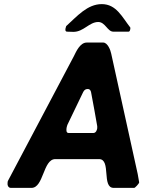

<svg xmlns="http://www.w3.org/2000/svg" viewBox="-20 -914 712 934"><path d="M17 -27C15 -15 19 0 33 0H133C193 0 189 -140 249 -140H462C522 -140 473 0 533 0H633C637 0 657 -21 657 -27C657 -29 652 -57 650 -67C631 -155 540 -565 521 -653C518 -669 504 -707 482 -707H402C369 -707 350 -662 339 -640C291 -549 66 -124 18 -33ZM304 -293C304 -296 308 -306 308 -307L385 -467C391 -478 398 -481 407 -481C419 -481 423 -470 424 -460C429 -436 449 -324 453 -300V-290C452 -282 447 -267 434 -267H314C300 -267 303 -285 304 -293ZM299 -777C298 -771 296 -762 305 -760C310 -760 332 -759 337 -759C387 -759 414 -807 458 -807C492 -807 503 -760 531 -760H605C612 -760 613 -769 614 -773V-780C574 -831 546 -894 475 -894C405 -894 355 -835 302 -787C302 -785 299 -778 299 -777Z"/></svg>

Font: Asimov Print
Style: CIt
Weight: 500
Designer: Google
Version: Version 2.000980: 2014